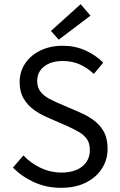

<svg xmlns="http://www.w3.org/2000/svg" viewBox="-20 -887 574 919"><path d="M272 12Q203 12 144 -14.5Q85 -41 42 -85L92 -143Q127 -106 174.5 -83.5Q222 -61 273 -61Q338 -61 374 -90.5Q410 -120 410 -168Q410 -202 395.5 -222Q381 -242 356.5 -256Q332 -270 301 -284L207 -325Q176 -338 145.5 -359Q115 -380 94.5 -413Q74 -446 74 -494Q74 -544 100.5 -583.5Q127 -623 174 -645.5Q221 -668 280 -668Q339 -668 389 -645.5Q439 -623 474 -587L429 -533Q399 -562 362.5 -578.5Q326 -595 280 -595Q225 -595 191.5 -569Q158 -543 158 -499Q158 -468 174.5 -447.5Q191 -427 216 -414Q241 -401 267 -390L360 -350Q398 -334 428.5 -311.5Q459 -289 477 -256.5Q495 -224 495 -175Q495 -123 468 -80.5Q441 -38 391 -13Q341 12 272 12ZM261 -697 224 -739 366 -867 413 -812Z"/></svg>

Font: .
Style: 
Weight: 400
Designer: Paul D. Hunt, Dalton Maag
Foundry: Dalton Maag Ltd
Version: Version 1.200